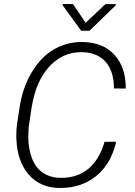

<svg xmlns="http://www.w3.org/2000/svg" viewBox="-20 -931 675 961"><path d="M345.2 -910.6 293.9 -911.1 293.5 -904.8 386.2 -777.3H428.2L559.1 -904.3L559.6 -910.6L507.3 -910.2L408.7 -816.9ZM503.4 -221.2C467.8 -98.6 391.6 -41 287.6 -41C284.2 -41 280.8 -41 277.3 -41C244.1 -42 215.8 -51.3 191.9 -68.4C168 -85.4 150.4 -110.4 138.7 -142.1C127.4 -174.3 121.6 -208.5 121.6 -244.6C121.6 -246.6 121.6 -248.5 121.6 -250.5L123.5 -294.4L138.2 -392.1C151.9 -479.5 181.2 -547.9 225.6 -596.7C270.5 -645.5 323.7 -669.9 385.3 -669.9C387.7 -669.9 389.6 -669.9 391.6 -669.9C493.7 -667.5 550.3 -602.1 550.3 -488.3L609.4 -487.8C609.4 -488.8 609.4 -490.2 609.4 -491.2C609.4 -560.5 590.3 -615.2 552.7 -656.7C515.1 -698.2 462.4 -719.2 394.5 -720.7C392.6 -720.7 390.6 -720.7 388.7 -720.7C338.4 -720.7 292 -708.5 249.5 -683.6C206.5 -658.7 169.9 -620.6 139.6 -570.3C108.9 -520 88.9 -461.9 78.6 -396.5L65.4 -310.5C63 -291.5 61.5 -272 61.5 -252.4C61.5 -246.6 62 -240.7 62 -234.9C64.9 -160.6 85.4 -101.6 123 -58.1C160.6 -14.2 210.9 8.3 274.4 9.8C277.8 9.8 280.8 9.8 284.2 9.8C353 9.8 412.6 -10.3 462.4 -50.8C511.7 -91.3 544.9 -148.4 561.5 -221.7Z"/></svg>

Font: Roboto Light
Style: Italic
Weight: 300
Italic angle: -12°
Designer: Google
Version: Version 2.137; 2017